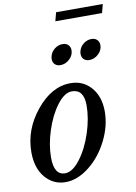

<svg xmlns="http://www.w3.org/2000/svg" viewBox="-102 -1017 776 1093"><g transform="rotate(-10 285.5 -471.0)"><path d="M24 -191Q24 -322 113 -431Q202 -540 311 -540Q384 -540 430 -487Q476 -434 476 -348Q476 -265 434.5 -181.5Q393 -98 325 -44Q257 10 187 10Q117 10 70.5 -44.5Q24 -99 24 -191ZM193 -40Q236 -40 280.5 -98.5Q325 -157 352.5 -241Q380 -325 380 -400Q380 -493 311 -493Q268 -493 225 -436Q182 -379 155.5 -297Q129 -215 129 -142Q129 -40 193 -40ZM232 -709Q238 -734 259 -750.5Q280 -767 305 -767Q326 -767 338 -755Q350 -743 350 -724Q350 -695 326.5 -673Q303 -651 274 -651Q254 -651 242 -662.5Q230 -674 230 -693Q230 -703 232 -709ZM399 -709Q405 -734 426 -750.5Q447 -767 472 -767Q493 -767 505 -755Q517 -743 517 -724Q517 -695 493.5 -673Q470 -651 441 -651Q421 -651 409 -662.5Q397 -674 397 -693Q397 -703 399 -709ZM558 -902H288L301 -952H571Z"/></g></svg>

Font: Libre Baskerville
Style: Italic
Weight: 400
Italic angle: -15°
Designer: Pablo Impallari, Rodrigo Fuenzalida
Foundry: Pablo Impallari, Rodrigo Fuenzalida
Version: Version 1.051;Glyphs 3.2.3 (3260)